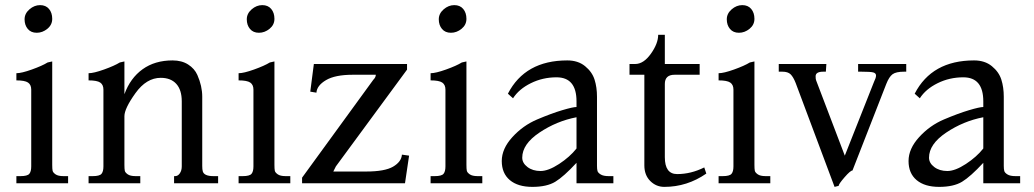

<svg xmlns="http://www.w3.org/2000/svg" viewBox="-20 -716 4039 750"><path d="M136.5 -696Q159 -696 171.5 -681Q184 -666 184 -642.5Q184 -619 165 -603.5Q146 -588 123.5 -588Q101 -588 88.5 -603Q76 -618 76 -640.5Q76 -663 95 -679.5Q114 -696 136.5 -696ZM246 0H44V-28H60Q87 -28 94.5 -37Q102 -46 102 -66V-366Q102 -385 89.5 -393.5Q77 -402 44 -402V-430Q64 -430 104.5 -444.5Q145 -459 166 -472L184 -476V-72Q184 -56 185.5 -49Q187 -42 197 -35Q207 -28 228 -28H246Z M832 0H660V-28H664Q675 -28 682.5 -39Q690 -50 690 -66V-320Q690 -365 668.5 -388.5Q647 -412 608 -412Q552 -412 509 -352Q466 -292 466 -262V-72Q466 -56 467.5 -49Q469 -42 479 -35Q489 -28 510 -28H528V0H326V-28H342Q369 -28 376.5 -37Q384 -46 384 -66V-366Q384 -385 371.5 -393.5Q359 -402 326 -402V-430Q346 -430 386.5 -444.5Q427 -459 448 -472L466 -476V-348Q489 -411 537 -445.5Q585 -480 654 -480Q690 -480 715 -464Q740 -448 751 -423Q770 -380 770 -338V-68Q770 -54 772 -47Q777 -28 814 -28H832Z M1004.5 -696Q1027 -696 1039.5 -681Q1052 -666 1052 -642.5Q1052 -619 1033 -603.5Q1014 -588 991.5 -588Q969 -588 956.5 -603Q944 -618 944 -640.5Q944 -663 963 -679.5Q982 -696 1004.5 -696ZM1114 0H912V-28H928Q955 -28 962.5 -37Q970 -46 970 -66V-366Q970 -385 957.5 -393.5Q945 -402 912 -402V-430Q932 -430 972.5 -444.5Q1013 -459 1034 -472L1052 -476V-72Q1052 -56 1053.5 -49Q1055 -42 1065 -35Q1075 -28 1096 -28H1114Z M1562 0H1160V-22L1438 -404Q1448 -414 1448 -424H1358Q1289 -424 1253.5 -403Q1218 -382 1216 -354L1192 -358L1206 -466H1570V-444L1292 -66L1282 -46H1410Q1483 -46 1515.5 -65Q1548 -84 1550 -112L1578 -108Z M1754.5 -696Q1777 -696 1789.5 -681Q1802 -666 1802 -642.5Q1802 -619 1783 -603.5Q1764 -588 1741.5 -588Q1719 -588 1706.5 -603Q1694 -618 1694 -640.5Q1694 -663 1713 -679.5Q1732 -696 1754.5 -696ZM1864 0H1662V-28H1678Q1705 -28 1712.5 -37Q1720 -46 1720 -66V-366Q1720 -385 1707.5 -393.5Q1695 -402 1662 -402V-430Q1682 -430 1722.5 -444.5Q1763 -459 1784 -472L1802 -476V-72Q1802 -56 1803.5 -49Q1805 -42 1815 -35Q1825 -28 1846 -28H1864Z M2376 0H2232V-80Q2182 -26 2149 -6Q2116 14 2059.5 14Q2003 14 1971.5 -12.5Q1940 -39 1940 -87Q1940 -135 1981.5 -180.5Q2023 -226 2078.5 -249.5Q2134 -273 2176 -285.5Q2218 -298 2232 -298V-320Q2232 -414 2154 -414Q2100 -414 2053.5 -391Q2007 -368 1984 -332L1964 -350Q2031 -480 2196 -480Q2238 -480 2265.5 -457.5Q2293 -435 2302.5 -405Q2312 -375 2312 -338V-68Q2312 -55 2314 -48Q2316 -41 2326.5 -34.5Q2337 -28 2358 -28H2376ZM2232 -136V-258Q2154 -243 2087 -198Q2020 -153 2020 -100Q2020 -79 2040.5 -63.5Q2061 -48 2091.5 -48Q2122 -48 2164 -75.5Q2206 -103 2232 -136Z M2731 -62 2739 -38Q2664 14 2575 14Q2543 14 2520 -9Q2497 -32 2497 -70V-424H2439V-466H2461Q2494 -466 2522.5 -506Q2551 -546 2551 -580H2577V-466H2713V-424H2615Q2577 -424 2577 -388V-102Q2577 -36 2625 -36Q2679 -36 2731 -62Z M2879.5 -696Q2902 -696 2914.5 -681Q2927 -666 2927 -642.5Q2927 -619 2908 -603.5Q2889 -588 2866.5 -588Q2844 -588 2831.5 -603Q2819 -618 2819 -640.5Q2819 -663 2838 -679.5Q2857 -696 2879.5 -696ZM2989 0H2787V-28H2803Q2830 -28 2837.5 -37Q2845 -46 2845 -66V-366Q2845 -385 2832.5 -393.5Q2820 -402 2787 -402V-430Q2807 -430 2847.5 -444.5Q2888 -459 2909 -472L2927 -476V-72Q2927 -56 2928.5 -49Q2930 -42 2940 -35Q2950 -28 2971 -28H2989Z M3240 14 3088 -392Q3079 -415 3068.5 -425.5Q3058 -436 3036 -436H3022V-466H3208L3206 -436H3196Q3166 -436 3166 -418Q3166 -406 3168 -402L3280 -108L3394 -396Q3402 -412 3402 -421Q3402 -430 3391.5 -433Q3381 -436 3344 -436H3332V-466H3520V-436H3512Q3480 -436 3466.5 -426Q3453 -416 3442 -388L3310 -50Q3302 -50 3279 -23.5Q3256 3 3256 10Z M3965 0H3821V-80Q3771 -26 3738 -6Q3705 14 3648.5 14Q3592 14 3560.5 -12.5Q3529 -39 3529 -87Q3529 -135 3570.5 -180.5Q3612 -226 3667.5 -249.5Q3723 -273 3765 -285.5Q3807 -298 3821 -298V-320Q3821 -414 3743 -414Q3689 -414 3642.5 -391Q3596 -368 3573 -332L3553 -350Q3620 -480 3785 -480Q3827 -480 3854.5 -457.5Q3882 -435 3891.5 -405Q3901 -375 3901 -338V-68Q3901 -55 3903 -48Q3905 -41 3915.5 -34.5Q3926 -28 3947 -28H3965ZM3821 -136V-258Q3743 -243 3676 -198Q3609 -153 3609 -100Q3609 -79 3629.5 -63.5Q3650 -48 3680.5 -48Q3711 -48 3753 -75.5Q3795 -103 3821 -136Z"/></svg>

Font: Montaga
Style: Regular
Weight: 400
Designer: Alejandra Rodriguez
Foundry: Alejandra Rodriguez
Version: Version 1.001